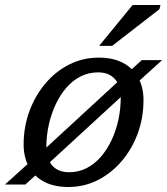

<svg xmlns="http://www.w3.org/2000/svg" viewBox="-44 -738 668 768"><path d="M351 -507.5Q409 -507.5 449 -486Q489 -464.5 509.5 -426.2Q530 -388 530 -337.5Q530 -267.5 507.2 -205Q484.5 -142.5 443.2 -94Q402 -45.5 347.5 -17.8Q293 10 230 10Q171.5 10 131.5 -11.5Q91.5 -33 71 -71.5Q50.5 -110 50.5 -160Q50.5 -230 73.5 -292.8Q96.5 -355.5 137.5 -404Q178.5 -452.5 233 -480Q287.5 -507.5 351 -507.5ZM232.5 -49Q269.5 -49 301.5 -65Q333.5 -81 358.8 -110Q384 -139 402 -177Q420 -215 429.5 -258.8Q439 -302.5 439 -348.5Q439 -396 415.2 -422.2Q391.5 -448.5 348 -448.5Q311 -448.5 279 -432.5Q247 -416.5 221.8 -387.5Q196.5 -358.5 178.8 -320.5Q161 -282.5 151.2 -239Q141.5 -195.5 141.5 -149.5Q141.5 -101.5 165.5 -75.2Q189.5 -49 232.5 -49ZM523 -497.5H604.5L500 -403L479 -386.5L143 -77.5L125 -61L57.5 0H-24L80 -94L101 -110.5L437 -420L455.5 -436ZM352.5 -554.5 486.5 -718H598L593.5 -701L404.5 -554.5Z"/></svg>

Font: Newsreader 8pt
Style: Italic
Weight: 400
Italic angle: -17°
Version: Version 1.003